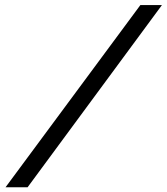

<svg xmlns="http://www.w3.org/2000/svg" viewBox="-20 -745 673 774"><path d="M2.4 9.8 545.9 -724.6H632.8L91.3 9.8Z"/></svg>

Font: Liberation Mono
Style: Italic
Weight: 400
Italic angle: -12°
Monospace: yes
Designer: Steve Matteson
Foundry: Ascender Corporation
Version: Version 2.1.5